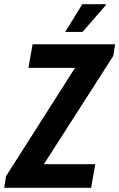

<svg xmlns="http://www.w3.org/2000/svg" viewBox="-46 -899 571 919"><path d="M-26 0 -17 -56 313 -574H90L110 -687H505L496 -631L164 -113H410L390 0ZM266 -746 348 -879H461V-875L349 -746Z"/></svg>

Font: Archivo ExtraCondensed
Style: Bold Italic
Weight: 700
Width: 2
Italic angle: -10°
Designer: Hector Gatti
Foundry: Omnibus-Type
Version: Version 2.001